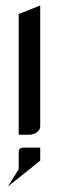

<svg xmlns="http://www.w3.org/2000/svg" viewBox="-20 -489 214 697"><path d="M47.9 0V-438L126 -469.2V-30.8Q126 -17.1 113.8 -8.8Q102.1 0 86.9 0ZM8.8 188 47.9 125V63Q47.9 46.9 66.9 46.9H126V94.2Z"/></svg>

Font: Hhenum
Style: Regular
Weight: 400
Designer: T. Christopher White
Version: Version 1.0